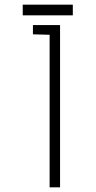

<svg xmlns="http://www.w3.org/2000/svg" viewBox="-20 -808 414 828"><path d="M122 -700V-660L194 -658V0H239V-700ZM78 -788V-742H294V-788Z"/></svg>

Font: Advent Pro
Style: Light
Weight: 300
Designer: Andreas Kalpakidis
Foundry: Andreas Kalpakidis
Version: Version 2.002 2007